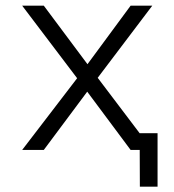

<svg xmlns="http://www.w3.org/2000/svg" viewBox="-20 -538 626 689"><path d="M481.9 131.8 481.4 0H448.7L293 -209L137.2 0H59.6L256.8 -257.3L59.6 -517.6H137.2L293.9 -307.6L448.7 -517.6H526.4L330.6 -258.8L481.4 -59.6V-60.1H545.4V131.8Z"/></svg>

Font: Cascadia Mono PL Light
Style: Regular
Weight: 300
Monospace: yes
Designer: Aaron Bell
Foundry: Saja Typeworks
Version: Version 2404.023; ttfautohint (v1.8.4)